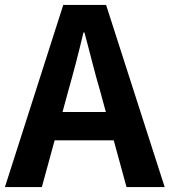

<svg xmlns="http://www.w3.org/2000/svg" viewBox="-24 -760 689 780"><path d="M-4 0H146L198 -190H438L490 0H645L407 -740H233ZM252 -386C274 -463 296 -547 315 -628H319C341 -548 361 -463 384 -386L406 -305H230Z"/></svg>

Font: Noto Sans KR Bold
Style: Regular
Weight: 700
Designer: Ryoko NISHIZUKA  (kana & ideographs); Paul D. Hunt (Latin, Greek & Cyrillic); Wenlong ZHANG  (bopomofo); Sandoll Communi
Foundry: Adobe Systems Incorporated
Version: Version 1.004;PS 1.004;hotconv 1.0.82;makeotf.lib2.5.63406